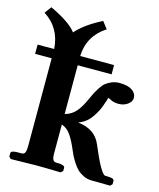

<svg xmlns="http://www.w3.org/2000/svg" viewBox="-105 -765 698 842"><g transform="rotate(15 243.5 -344.0)"><path d="M201.2 -71.8Q201.2 -52.2 205.8 -43.7Q210.4 -35.2 222.2 -35.2H230Q242.7 -35.2 251.2 -32Q259.8 -28.8 259.8 -22.9V-7.8L250 1Q179.2 -1 141.1 -1L23.9 1L15.1 -7.8V-22.9Q15.1 -35.2 43.9 -35.2H63Q74.7 -35.2 78.9 -44.4Q83 -53.7 83 -75.2V-472.2H7.8V-514.2H83Q77.1 -608.9 1 -657.2L23.9 -688Q114.7 -645.5 144 -606Q179.2 -647.9 258.8 -689L283.2 -657.2Q204.6 -606.9 201.2 -514.2H355V-472.2H201.2V-251Q231.9 -258.8 251.5 -282.2Q271 -305.7 287.1 -342.8Q295.9 -362.3 300.8 -371.8Q305.7 -381.3 316.4 -397.9Q327.1 -414.6 337.4 -422.9Q347.7 -431.2 363.8 -438Q379.9 -444.8 398.9 -444.8Q437 -444.8 456.5 -431.4Q476.1 -418 476.1 -397Q476.1 -380.4 458.7 -367.7Q441.4 -355 417 -355Q393.6 -355 377 -365.2Q374.5 -366.2 370.8 -367.4Q367.2 -368.7 366.2 -369.1Q369.6 -367.2 352.1 -321.8Q338.4 -290 319.3 -266.1Q300.3 -242.2 268.1 -230Q345.7 -222.2 372.1 -160.2Q424.3 -35.2 443.8 -35.2H452.1Q483.9 -35.2 483.9 -22.9V-7.8L475.1 1L388.2 0Q369.1 -0.5 352.3 -9Q335.4 -17.6 324.5 -28.1Q313.5 -38.6 302 -56.9Q290.5 -75.2 285.6 -85.4Q280.8 -95.7 272.9 -113.8Q257.3 -150.4 241.2 -172.9Q225.1 -195.3 201.2 -203.1Z"/></g></svg>

Font: Common Serif
Style: Bold
Weight: 700
Designer: Philipp H. Poll, Khaled Hosny
Foundry: Stefan Peev, Context Ltd.
Version: Version 1.026